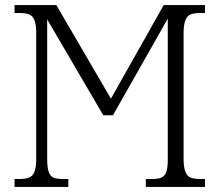

<svg xmlns="http://www.w3.org/2000/svg" viewBox="-20 -733 862 753"><path d="M37 -31H55Q80 -31 94 -36.5Q108 -42 115 -59Q122 -76 122 -109V-604Q122 -637 115 -654Q108 -671 94.5 -676.5Q81 -682 55 -682H37V-713H201L415 -346L622 -713H784V-682H767Q741 -682 727.5 -676.5Q714 -671 707 -653.5Q700 -636 700 -602V-111Q700 -77 707 -59.5Q714 -42 727.5 -36.5Q741 -31 767 -31H784V0H552V-31H575Q600 -31 613 -36.5Q626 -42 632 -58Q638 -74 638 -107V-660L423 -281H385L165 -657V-111Q165 -76 171 -59Q177 -42 189.5 -36.5Q202 -31 227 -31H248V0H37Z"/></svg>

Font: Noto Serif NarrowLight
Style: Regular
Weight: 300
Width: 4
Designer: Monotype Design Team
Foundry: Monotype Imaging Inc.
Version: Version 1.001